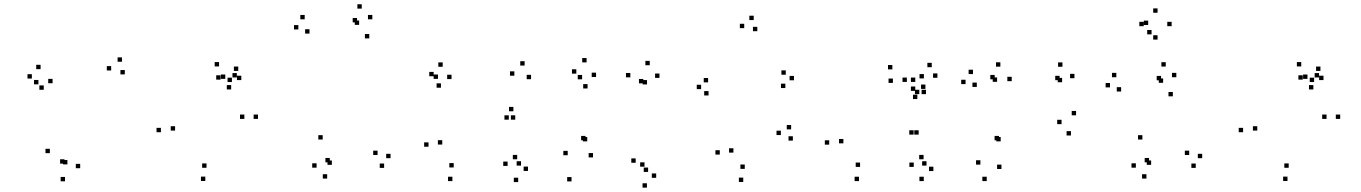

<svg xmlns="http://www.w3.org/2000/svg" viewBox="-20 -808 6240 880"><path d="M347.5 -37V-57H327.5V-37ZM552 -467V-487H532V-467ZM539 -525V-545H519V-525ZM489.5 -485V-505H469.5V-485ZM289 -54.5V-74.5H269V-54.5ZM275.5 -58V-78H255.5V-58ZM221 -426.5V-446.5H201V-426.5ZM166 -491V-511H146V-491ZM126 -448V-468H106V-448ZM180.5 -396.5V-416.5H160.5V-396.5ZM156 -421.5V-441.5H136V-421.5ZM208.5 -106V-126H188.5V-106ZM278 23V3H258V23Z M1162.5 -263V-283H1142.5V-263ZM1065.5 -453V-473H1045.5V-453ZM1012.5 -446.5V-466.5H992.5V-446.5ZM1039.5 -398V-418H1019.5V-398ZM1100 -263V-283H1080V-263ZM926.5 -39V-59H906.5V-39ZM782.5 -209.5V-229.5H762.5V-209.5ZM991 -443V-463H971V-443ZM1043 -432V-452H1023V-432ZM1086 -441V-461H1066V-441ZM1072 -483V-503H1052V-483ZM984 -503.5V-523.5H964V-503.5ZM717.5 -202V-222H697.5V-202ZM921 21.5V1.5H901V21.5Z M1740.5 -38.5V-58.5H1720.5V-38.5ZM1770 -83V-103H1750V-83ZM1710.5 -97.5V-117.5H1690.5V-97.5ZM1501 -52.5V-72.5H1481V-52.5ZM1491.5 -64V-84H1471.5V-64ZM1672.5 -632V-652H1652.5V-632ZM1686.5 -719.5V-739.5H1666.5V-719.5ZM1638 -768.5V-788.5H1618V-768.5ZM1376.5 -719.5V-739.5H1356.5V-719.5ZM1347.5 -673V-693H1327.5V-673ZM1398.5 -654V-674H1378.5V-654ZM1616.5 -705.5V-725.5H1596.5V-705.5ZM1626 -694V-714H1606V-694ZM1459 -168.5V-188.5H1439V-168.5ZM1431 -39.5V-59.5H1411V-39.5ZM1479.5 10.5V-9.5H1459.5V10.5Z M2400 -24.5V-44.5H2380V-24.5ZM2350.5 -78V-98H2330.5V-78ZM2368 -49V-69H2348V-49ZM2414 -445V-465H2394V-445ZM2384.5 -507.5V-527.5H2364.5V-507.5ZM2337.5 -461V-481H2317.5V-461ZM2059.5 -40.5V-60.5H2039.5V-40.5ZM2007 -145.5V-165.5H1987V-145.5ZM2049.5 -445.5V-465.5H2029.5V-445.5ZM2009 -502V-522H1989V-502ZM1967.5 -458.5V-478.5H1947.5V-458.5ZM2001 -406V-426H1981V-406ZM1987.5 -446.5V-466.5H1967.5V-446.5ZM1944 -135.5V-155.5H1924V-135.5ZM2053.5 22V2H2033.5V22ZM2312 -259.5V-279.5H2292V-259.5ZM2341.5 -259.5V-279.5H2321.5V-259.5ZM2333 -298V-318H2313V-298ZM2306.5 -47.5V-67.5H2286.5V-47.5ZM2355 26.5V6.5H2335V26.5Z M2987.5 7V-13H2967.5V7ZM2934 -44V-64H2914V-44ZM2950.5 -20V-40H2930.5V-20ZM3002.5 -451V-471H2982.5V-451ZM2958 -509V-529H2938V-509ZM2869 -453.5V-473.5H2849V-453.5ZM2671.5 -160V-180H2651.5V-160ZM2663.5 -165V-185H2643.5V-165ZM2712 -455V-475H2692V-455ZM2668.5 -522V-542H2648.5V-522ZM2621.5 -470.5V-490.5H2601.5V-470.5ZM2673 -402.5V-422.5H2653V-402.5ZM2648 -444.5V-464.5H2628V-444.5ZM2582 -96.5V-116.5H2562V-96.5ZM2599.5 23.5V3.5H2579.5V23.5ZM2698 -86.5V-106.5H2678V-86.5ZM2928.5 -426V-446H2908.5V-426ZM2945.5 -421V-441H2925.5V-421ZM2893.5 -62V-82H2873.5V-62ZM2945 52V32H2925V52Z M3614 -163.5V-183.5H3594V-163.5ZM3606 -215V-235H3586V-215ZM3559 -189V-209H3539V-189ZM3393.5 -34V-54H3373.5V-34ZM3341.5 -108.5V-128.5H3321.5V-108.5ZM3451 -665V-685H3431V-665ZM3434.5 -716V-736H3414.5V-716ZM3391 -679V-699H3371V-679ZM3279 -99.5V-119.5H3259V-99.5ZM3386.5 26V6H3366.5V26ZM3579.5 -404.5V-424.5H3559.5V-404.5ZM3619 -440V-460H3599V-440ZM3581.5 -465.5V-485.5H3561.5V-465.5ZM3225.5 -430.5V-450.5H3205.5V-430.5ZM3193.5 -399.5V-419.5H3173.5V-399.5ZM3227.5 -370.5V-390.5H3207.5V-370.5Z M4167.5 -191V-211H4147.5V-191ZM4190.5 -191V-211H4170.5V-191ZM4224 -376.5V-396.5H4204V-376.5ZM4193.5 -376.5V-396.5H4173.5V-376.5ZM3922 -43V-63H3902V-43ZM3845.5 -151V-171H3825.5V-151ZM4072.5 -428V-448H4052.5V-428ZM4175 -391.5V-411.5H4155V-391.5ZM4175 -432.5V-452.5H4155V-432.5ZM4136.5 -432.5V-452.5H4116.5V-432.5ZM4184.5 -354V-374H4164.5V-354ZM4221.5 -400.5V-420.5H4201.5V-400.5ZM4070 -490V-510H4050V-490ZM3780.5 -145V-165H3760.5V-145ZM3917 22V2H3897V22ZM4258 -24V-44H4238V-24ZM4213 -78V-98H4193V-78ZM4226.5 -49V-69H4206.5V-49ZM4276.5 -451.5V-471.5H4256.5V-451.5ZM4250.5 -500V-520H4230.5V-500ZM4214.5 -448.5V-468.5H4194.5V-448.5ZM4168 -43V-63H4148V-43ZM4214 22V2H4194V22Z M4570 -33.5V-53.5H4550V-33.5ZM4836.5 -440.5V-460.5H4816.5V-440.5ZM4848 -431V-451H4828V-431ZM4845.5 -239V-259H4825.5V-239ZM4888.5 -187V-207H4868.5V-187ZM4912 -279.5V-299.5H4892V-279.5ZM4904.5 -449.5V-469.5H4884.5V-449.5ZM4849.5 -502V-522H4829.5V-502ZM4566.5 -160V-180H4546.5V-160ZM4558.5 -165V-185H4538.5V-165ZM4617 -436V-456H4597V-436ZM4565 -502.5V-522.5H4545V-502.5ZM4439.5 -468.5V-488.5H4419.5V-468.5ZM4405.5 -422.5V-442.5H4385.5V-422.5ZM4457 -409.5V-429.5H4437V-409.5ZM4539 -444.5V-464.5H4519V-444.5ZM4550 -433V-453H4530V-433ZM4473.5 -53.5V-73.5H4453.5V-53.5ZM4502.5 22V2H4482.5V22Z M5460.5 -38.5V-58.5H5440.5V-38.5ZM5490 -83V-103H5470V-83ZM5430.5 -97.5V-117.5H5410.5V-97.5ZM5256 -52.5V-72.5H5236V-52.5ZM5246.5 -64V-84H5226.5V-64ZM5355.5 -366.5V-386.5H5335.5V-366.5ZM5371.5 -454V-474H5351.5V-454ZM5323 -503V-523H5303V-503ZM5096.5 -454V-474H5076.5V-454ZM5067.5 -407.5V-427.5H5047.5V-407.5ZM5118.5 -388.5V-408.5H5098.5V-388.5ZM5301.5 -440V-460H5281.5V-440ZM5311 -428.5V-448.5H5291V-428.5ZM5216 -168.5V-188.5H5196V-168.5ZM5186 -39.5V-59.5H5166V-39.5ZM5234.5 10.5V-9.5H5214.5V10.5ZM5350 -688V-708H5330V-688ZM5285.5 -749.5V-769.5H5265.5V-749.5ZM5222 -688V-708H5202V-688ZM5258 -650.5V-670.5H5238V-650.5ZM5242.5 -693.5V-713.5H5222.5V-693.5ZM5285.5 -626.5V-646.5H5265.5V-626.5Z M6122.5 -263V-283H6102.5V-263ZM6025.5 -453V-473H6005.5V-453ZM5972.5 -446.5V-466.5H5952.5V-446.5ZM5999.5 -398V-418H5979.5V-398ZM6060 -263V-283H6040V-263ZM5886.5 -39V-59H5866.5V-39ZM5742.5 -209.5V-229.5H5722.5V-209.5ZM5951 -443V-463H5931V-443ZM6003 -432V-452H5983V-432ZM6046 -441V-461H6026V-441ZM6032 -483V-503H6012V-483ZM5944 -503.5V-523.5H5924V-503.5ZM5677.5 -202V-222H5657.5V-202ZM5881 21.5V1.5H5861V21.5Z"/></svg>

Font: Monaspace Radon Dots Var
Style: Regular
Weight: 400
Designer: Riley Cran and the Lettermatic Team
Version: Version 1.100 (Monaspace Radon Dots)